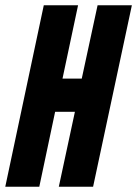

<svg xmlns="http://www.w3.org/2000/svg" viewBox="-32 -708 520 728"><path d="M-12 0 134 -688H264L205 -410H278L338 -688H468L321 0H191L252 -284H177L117 0Z"/></svg>

Font: Saira ExtraCondensed ExtraBold
Style: Italic
Weight: 800
Width: 2
Italic angle: -12°
Designer: Hector Gatti with collaboration of the Omnibus-Type team
Foundry: Omnibus-Type
Version: Version 1.101